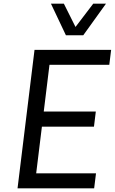

<svg xmlns="http://www.w3.org/2000/svg" viewBox="-20 -1020 622 1040"><path d="M431 -829H337L256 -1000H326L389 -874L485 -1000H554ZM572 -669H248L217 -416H499L489 -334H207L176 -81H500L490 0H75L167 -750H582Z"/></svg>

Font: Orkney
Style: Italic
Weight: 400
Italic angle: -7°
Designer: Samuel Oakes and Alfredo Marco Pradil
Foundry: Alfredo Marco Pradil
Version: 1.0; ttfautohint (v1.5)